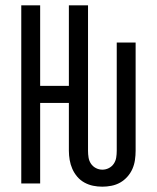

<svg xmlns="http://www.w3.org/2000/svg" viewBox="-20 -690 590 722"><path d="M365 12Q347 12 330 8.5Q313 5 297.5 -3.5Q282 -12 270.5 -25.5Q259 -39 252 -55Q245 -71 242 -88.5Q239 -106 239 -123V-303H131V0H60V-670H131V-367H239V-670H311V-123Q311 -110 313 -97.5Q315 -85 322 -74.5Q329 -64 340.5 -58Q352 -52 365 -52Q378 -52 389.5 -58Q401 -64 408 -74.5Q415 -85 417 -97.5Q419 -110 419 -123V-530H490V-123Q490 -106 487.5 -88.5Q485 -71 478 -55Q471 -39 459 -25.5Q447 -12 432 -3.5Q417 5 399.5 8.5Q382 12 365 12Z"/></svg>

Font: Lode
Style: Regular
Weight: 400
Monospace: yes
Designer: Belleve Invis
Foundry: Belleve Invis
Version: Version 29.2.0; ttfautohint (v1.8.3)